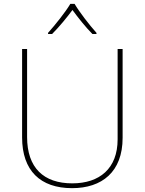

<svg xmlns="http://www.w3.org/2000/svg" viewBox="-20 -969 752 999"><path d="M368 -949H346C322 -908 267 -839 230 -798V-792H251C288 -829 329 -879 357 -917C385 -879 424 -829 461 -792H482V-798C445 -839 392 -908 368 -949ZM618 -252V-714H592V-244C592 -92 498 -15 356 -15C207 -15 121 -96 121 -256V-714H95V-254C95 -81 190 10 355 10C510 10 618 -74 618 -252Z"/></svg>

Font: Noto Kufi Arabic Thin
Style: Regular
Weight: 100
Designer: Monotype Design Team, David Williams, Khaled Hosny
Foundry: Google LLC
Version: Version 2.109